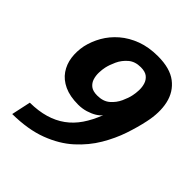

<svg xmlns="http://www.w3.org/2000/svg" viewBox="-194 -725 916 916"><g transform="rotate(45 264.5 -266.5)"><path d="M520.3 -352Q510.3 -304 491.2 -247Q472 -190 438.7 -133.5Q405.3 -77 353 -29.5Q300.7 18 224.3 47Q148 76 42 77L63 -20.7Q120.3 -21.3 165.5 -34.5Q210.7 -47.7 245.8 -73.2Q281 -98.7 307.2 -137Q333.3 -175.3 353 -226.3Q344.3 -214 326.2 -202.8Q308 -191.7 283.7 -184.3Q259.3 -177 232.7 -177Q176.7 -177 138.3 -194.8Q100 -212.7 78.8 -243.5Q57.7 -274.3 52.3 -312.8Q47 -351.3 55.3 -393Q64.7 -434.7 86.8 -473.5Q109 -512.3 144.8 -543.2Q180.7 -574 229 -592Q277.3 -610 338.7 -610Q420.3 -610 465.3 -575.5Q510.3 -541 523.3 -483Q536.3 -425 520.3 -352ZM385 -393Q388.7 -409.7 389.5 -430.5Q390.3 -451.3 384.5 -470.7Q378.7 -490 363.2 -502.5Q347.7 -515 318 -515Q279 -515 254.5 -493.8Q230 -472.7 217 -444.3Q204 -416 199 -393Q195.3 -376.3 194.7 -355.5Q194 -334.7 199.8 -315.7Q205.7 -296.7 221.2 -284.3Q236.7 -272 266.3 -272Q306 -272 330.2 -292.7Q354.3 -313.3 367.5 -342.2Q380.7 -371 385 -393Z"/></g></svg>

Font: Epunda Sans Light
Style: Italic
Weight: 300
Italic angle: -12.0243°
Designer: Simon Atzbach
Foundry: typofactur
Version: Version 2.204